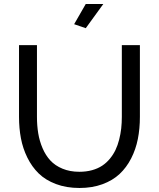

<svg xmlns="http://www.w3.org/2000/svg" viewBox="-20 -936 795 961"><path d="M409.2 -794.9 351.1 -814.9 409.2 -916H497.1ZM377.9 4.9Q312 4.9 259.8 -14.9Q207.5 -34.7 173.6 -67.9Q139.6 -101.1 116.9 -147.2Q94.2 -193.4 84.7 -243.9Q75.2 -294.4 75.2 -351.1V-710H165V-351.1Q165 -307.1 171.4 -268.6Q177.7 -230 193.1 -194.1Q208.5 -158.2 232.2 -132.6Q255.9 -106.9 293 -91.6Q330.1 -76.2 377 -76.2Q411.6 -76.2 440.7 -84.2Q469.7 -92.3 491.5 -106.7Q513.2 -121.1 530 -141.6Q546.9 -162.1 558.1 -185.5Q569.3 -209 576.4 -237.1Q583.5 -265.1 586.7 -293Q589.8 -320.8 589.8 -351.1V-710H680.2V-351.1Q680.2 -292 669.9 -240.2Q659.7 -188.5 636.5 -143.1Q613.3 -97.7 578.6 -65.2Q543.9 -32.7 492.7 -13.9Q441.4 4.9 377.9 4.9Z"/></svg>

Font: Rawline Medium
Style: Regular
Weight: 500
Designer: Matt McInerney, Pablo Impallari, Rodrigo Fuenzalida
Foundry: Matt McInerney, Pablo Impallari, Rodrigo Fuenzalida
Version: Version 4.020;PS 004.020;hotconv 1.0.88;makeotf.lib2.5.64775